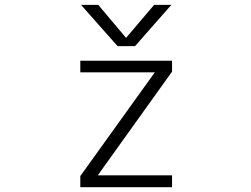

<svg xmlns="http://www.w3.org/2000/svg" viewBox="-20 -774 1040 795"><path d="M618.2 -753.9H689.5L539.1 -583H466.8L315.4 -753.9H386.7L502 -617.2ZM312.5 -522.5H692.4V-477.5L384.8 -47.9H692.4V1H312.5V-44.9L621.1 -474.6H312.5Z"/></svg>

Font: GenEi Gothic M Light
Style: Regular
Weight: 300
Designer: o_tamon (Modified); [Source Han Sans]
Ryoko NISHIZUKA  (kana & ideographs); Paul D. Hunt (Latin, Greek & Cyrillic); Wenl
Version: Version 1.1a;Original Version 1.004